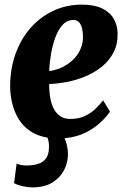

<svg xmlns="http://www.w3.org/2000/svg" viewBox="-20 -589 547 832"><path d="M121 223Q101 223 78.2 218Q55.5 213 41 204.5L52 120Q58.5 123 71 125.8Q83.5 128.5 96 128Q123 128 144.2 121.5Q165.5 115 178.2 98.8Q191 82.5 192 55Q193 39 191 27.5Q189 16 186 7.5Q141.5 0 110.8 -21Q80 -42 61.2 -72.5Q42.5 -103 33.5 -138.8Q24.5 -174.5 24 -211.5Q23.5 -289 46.8 -354.2Q70 -419.5 112 -467.5Q154 -515.5 211 -542.2Q268 -569 334 -569Q388 -569 422 -552.8Q456 -536.5 472.2 -508.8Q488.5 -481 489.5 -447Q491 -398.5 472.2 -362.2Q453.5 -326 421.5 -300.2Q389.5 -274.5 350 -258Q310.5 -241.5 269.5 -233.8Q228.5 -226 193 -225Q193 -187.5 198.8 -159.2Q204.5 -131 216.2 -112Q228 -93 245 -83.2Q262 -73.5 283.5 -73.5Q321.5 -73.5 348.5 -86.5Q375.5 -99.5 394.5 -118.2Q413.5 -137 427 -154L456.5 -105.5Q444.5 -86.5 418.2 -61Q392 -35.5 352.5 -15.2Q313 5 260 10Q266 24 270.2 41.5Q274.5 59 274.5 80.5Q274.5 115 257.8 147.8Q241 180.5 207 201.8Q173 223 121 223ZM193 -281.5Q210 -282.5 230.2 -289.5Q250.5 -296.5 270 -309Q289.5 -321.5 305.8 -340Q322 -358.5 331.2 -382.2Q340.5 -406 339.5 -435Q338 -469 327.8 -485.8Q317.5 -502.5 299 -502.5Q270.5 -502.5 251.2 -481.2Q232 -460 219.8 -426.5Q207.5 -393 201 -354.5Q194.5 -316 193 -281.5Z"/></svg>

Font: Merriweather 24pt Black
Style: Italic
Weight: 900
Italic angle: -7.8°
Designer: Eben Sorkin
Foundry: Eben Sorkin
Version: Version 2.101